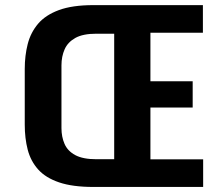

<svg xmlns="http://www.w3.org/2000/svg" viewBox="-20 -741 887 761"><path d="M78.1 -247.1V-467.8Q78.1 -520.5 89.8 -566.4Q101.6 -612.3 131.1 -647Q160.6 -681.6 213.9 -701.2Q267.1 -720.7 350.1 -720.7H784.2V-611.3H576.2V-418.9H743.7V-314.9H576.2V-109.4H785.2V0H350.1Q267.6 0 214.4 -18.1Q161.1 -36.1 131.3 -69.3Q101.6 -102.5 89.8 -147.7Q78.1 -192.9 78.1 -247.1ZM432.6 -109.9V-607.4H361.8Q308.6 -607.4 278.6 -590.6Q248.5 -573.7 236.1 -545.4Q223.6 -517.1 223.6 -481.9V-233.4Q223.6 -198.7 235.8 -170.7Q248 -142.6 278.3 -126.2Q308.6 -109.9 362.3 -109.9Z"/></svg>

Font: Monda
Style: Bold
Weight: 700
Designer: Vernon Adams
Foundry: Vernon Adams
Version: Version 2.100; ttfautohint (v1.8.3)